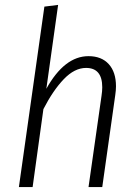

<svg xmlns="http://www.w3.org/2000/svg" viewBox="-20 -763 563 783"><path d="M453 -411Q453 -395 450 -375L397 0H341L394 -372Q397 -392 397 -407Q397 -486 331 -486Q284 -486 240 -440Q196 -394 157 -318L113 0H57L161 -736L217 -743L169 -401Q243 -534 341 -534Q394 -534 423.5 -501.5Q453 -469 453 -411Z"/></svg>

Font: Fira Sans Condensed Light
Style: Italic
Weight: 300
Width: 3
Italic angle: -8°
Designer: Carrois Corporate & Edenspiekermann AG
Foundry: Carrois Corporate GbR & Edenspiekermann AG
Version: Version 4.203